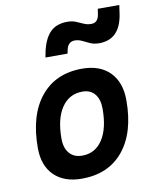

<svg xmlns="http://www.w3.org/2000/svg" viewBox="-90 -874 765 952"><g transform="rotate(-10 293.0 -398.0)"><path d="M245.1 9.8Q155.8 9.8 105.7 -39.8Q55.7 -89.4 55.7 -177.7Q55.7 -342.8 130.9 -435.1Q206.1 -527.3 339.8 -527.3Q429.2 -527.3 479.2 -476.6Q529.3 -425.8 529.3 -335Q529.3 -172.4 454.3 -81.3Q379.4 9.8 245.1 9.8ZM266.6 -102.5Q332 -102.5 368.9 -158.4Q405.8 -214.4 405.8 -314Q405.8 -361.8 383.8 -388.4Q361.8 -415 321.8 -415Q254.9 -415 217 -359.1Q179.2 -303.2 179.2 -203.6Q179.2 -156.2 202.1 -129.4Q225.1 -102.5 266.6 -102.5ZM170.9 -613.3 174.3 -630.9Q187 -699.7 218.8 -734.4Q250.5 -769 308.1 -769Q332.5 -769 350.8 -761.2Q369.1 -753.4 386.7 -745.6Q403.8 -737.8 424.3 -737.8Q457 -737.8 463.9 -776.9L468.3 -806.2H576.7L570.3 -761.7Q551.3 -636.7 445.8 -636.7Q420.9 -636.7 400.9 -645.5Q380.9 -654.3 363.8 -663.1Q346.2 -671.4 328.6 -671.4Q293.9 -671.4 285.6 -630.4L282.2 -613.3Z"/></g></svg>

Font: CaskaydiaCove NFP SemiBold
Style: Italic
Weight: 600
Italic angle: -10°
Designer: Aaron Bell
Foundry: Saja Typeworks
Version: Version 2111.001; VTT 6.35;Nerd Fonts 3.1.1